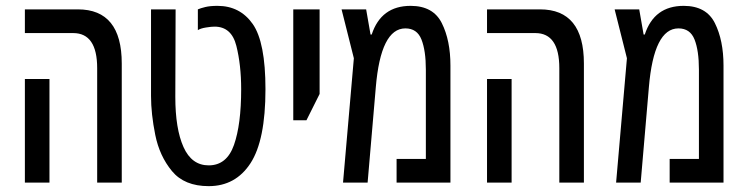

<svg xmlns="http://www.w3.org/2000/svg" viewBox="-20 -624 2552 656"><path d="M396 0V-407Q396 -592 246 -592H65V-511H230Q312 -511 312 -391V0ZM149 0V-354H65V0Z M887 -319Q887 -480 843.5 -542Q800 -604 723 -604Q698 -604 681.5 -600Q665 -596 656 -592V-521Q665 -527 683.5 -530Q702 -533 713 -533Q771 -533 787.5 -467.5Q804 -402 804 -319Q804 -199 779.5 -129Q755 -59 693 -59Q635 -59 607 -121.5Q579 -184 579 -293L580 -592H496V-296Q496 -235 510.5 -163Q525 -91 567.5 -39.5Q610 12 693 12Q785 12 836 -66.5Q887 -145 887 -319Z M1027 -213 1072 -303V-592H982V-213Z M1250 -506H1246L1231 -592H1147L1189 -425L1152 0H1236L1264 -326Q1281 -527 1365 -527Q1405 -527 1420 -489Q1435 -451 1435 -386V-81H1335V0H1519V-400Q1519 -486 1489.5 -545Q1460 -604 1383 -604Q1282 -604 1250 -506Z M1975 0V-407Q1975 -592 1825 -592H1644V-511H1809Q1891 -511 1891 -391V0ZM1728 0V-354H1644V0Z M2183 -506H2179L2164 -592H2080L2122 -425L2085 0H2169L2197 -326Q2214 -527 2298 -527Q2338 -527 2353 -489Q2368 -451 2368 -386V-81H2268V0H2452V-400Q2452 -486 2422.5 -545Q2393 -604 2316 -604Q2215 -604 2183 -506Z"/></svg>

Font: Noto Sans Hebrew Extra Condensed
Style: Regular
Weight: 400
Width: 2
Designer: Monotype Design Team
Foundry: Monotype Imaging Inc.
Version: 1.000